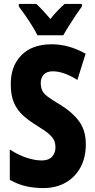

<svg xmlns="http://www.w3.org/2000/svg" viewBox="-20 -950 485 980"><path d="M418 -213Q418 -147 391.5 -97Q365 -47 316 -18.5Q267 10 201 10Q156 10 114.5 1Q73 -8 30 -32V-187Q71 -160 114 -145.5Q157 -131 193 -131Q228 -131 245.5 -150Q263 -169 263 -197Q263 -217 256.5 -232.5Q250 -248 230.5 -265.5Q211 -283 171 -307Q129 -333 98.5 -360Q68 -387 51.5 -425Q35 -463 35 -519Q34 -612 89 -668Q144 -724 244 -724Q331 -724 417 -676L375 -542Q305 -586 250 -586Q218 -586 203 -569Q188 -552 188 -527Q188 -505 195 -489Q202 -473 223 -457Q244 -441 285 -417Q350 -377 384 -330.5Q418 -284 418 -213ZM171 -770Q162 -789 145 -816.5Q128 -844 109 -871.5Q90 -899 76 -917V-930H165Q196 -902 237 -853Q258 -879 275.5 -897Q293 -915 310 -930H398V-917Q384 -898 366 -871Q348 -844 331 -817Q314 -790 303 -770Z"/></svg>

Font: Noto Sans ExtraCondensed ExtraBold
Style: Regular
Weight: 800
Width: 2
Designer: Monotype Design Team
Foundry: Monotype Imaging Inc.
Version: Version 2.013; ttfautohint (v1.8.4.7-5d5b)